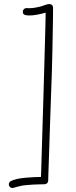

<svg xmlns="http://www.w3.org/2000/svg" viewBox="-20 -820 384 965"><path d="M25.4 113.3Q24.4 109.4 24.4 106.9Q24.4 94.7 36.1 89.4Q42 86.9 48.6 84.5Q55.2 82 64.2 79.8Q73.2 77.6 85.4 75.9Q97.7 74.2 113.8 72.8Q133.8 70.8 153.3 70.3Q172.9 69.8 186 69.3Q186.5 56.2 187.7 17.6Q189 -21 190.4 -75.4Q191.9 -129.9 194.1 -196.3Q196.3 -262.7 198.2 -332Q200.2 -401.4 202.1 -469Q204.1 -536.6 205.6 -594.2Q207 -651.9 208.3 -694.6Q209.5 -737.3 209.5 -756.3Q187.5 -750 165.8 -746.1Q144 -742.2 127.9 -742.2Q110.8 -742.2 102.8 -745.8Q94.7 -749.5 94.7 -761.2Q94.7 -769 100.1 -774.2Q105.5 -779.3 112.8 -779.3Q114.3 -779.3 118.4 -779.1Q122.6 -778.8 127 -778.8Q132.8 -778.8 141.1 -779.5Q149.4 -780.3 158.2 -781.7Q184.6 -786.1 201.4 -793Q218.3 -799.8 228 -799.8Q235.4 -799.8 241 -794.9Q246.6 -790 246.6 -781.2Q246.6 -780.8 246.6 -764.4Q246.6 -748 246.1 -718.8Q245.6 -689.5 244.9 -648.7Q244.1 -607.9 243.2 -558.3Q242.2 -508.8 240.5 -452.1Q238.8 -395.5 236.3 -335Q232.9 -243.7 230.5 -166.5Q228 -89.4 226.1 -33Q224.1 23.4 223.1 55.7Q222.2 87.9 222.2 88.4Q222.2 95.7 216.8 100.8Q211.4 106 204.1 106Q204.1 106 196 106.2Q188 106.4 175.5 106.7Q163.1 106.9 147.5 107.7Q131.8 108.4 116.7 109.9Q99.6 111.3 87.4 113.8Q75.2 116.2 66.4 118.7Q57.6 121.1 52 123Q46.4 125 43.5 125Q37.6 125 32.7 121.8Q27.8 118.7 25.4 113.3Z"/></svg>

Font: Sacramento
Style: Regular
Weight: 400
Designer: Astigmatic (AOETI)
Foundry: Astigmatic (AOETI)
Version: Version 1.000